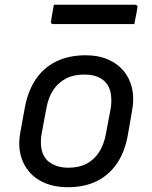

<svg xmlns="http://www.w3.org/2000/svg" viewBox="-20 -775 640 806"><path d="M340 -543Q392 -543 432 -526Q472 -509 498 -478.5Q524 -448 534 -406Q544 -364 535 -314L517 -210Q505 -140 472 -90.5Q439 -41 387 -15Q335 11 264 11Q211 11 170 -6Q129 -23 102.5 -54Q76 -85 66 -126.5Q56 -168 65 -218L84 -322Q97 -393 130 -442Q163 -491 216 -517Q269 -543 340 -543ZM333 -462Q289 -462 256.5 -445Q224 -428 203.5 -397Q183 -366 175 -322L155 -215Q149 -184 153.5 -153.5Q158 -123 178 -102Q193 -88 215 -79.5Q237 -71 268 -71Q312 -71 344 -88Q376 -105 396 -136.5Q416 -168 424 -210L444 -316Q450 -349 445.5 -380Q441 -411 421 -432Q407 -446 385.5 -454Q364 -462 333 -462ZM206 -755H547Q553 -755 555.5 -752Q558 -749 557 -744Q555 -732 553 -720.5Q551 -709 548.5 -698Q546 -687 544 -674H203Q200 -674 197.5 -675.5Q195 -677 194 -679.5Q193 -682 194 -685Q196 -698 198 -709.5Q200 -721 202 -732Q204 -743 206 -755Z"/></svg>

Font: Rec Mono Linear
Style: Italic
Weight: 400
Italic angle: -10°
Monospace: yes
Version: Version 1.085; ttfautohint (v1.8.4.7-5d5b)